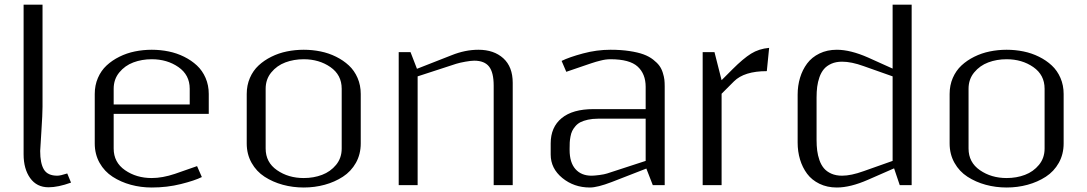

<svg xmlns="http://www.w3.org/2000/svg" viewBox="-20 -812 4768 842"><path d="M83.5 -791.5H166.5V-343.8Q166.5 -312.5 161.4 -234.4Q156.2 -156.2 156.2 -149.9Q156.2 -95.7 172.6 -68.6Q189 -41.5 231.4 -41.5Q244.6 -41.5 274.9 -51.3L291.5 -11.2Q234.9 9.3 192.9 9.3Q141.1 9.3 112.3 -31Q83.5 -71.3 83.5 -135.3Z M395.5 -183.1V-399.9Q395.5 -438 409.4 -470.2Q423.3 -502.4 447.5 -524.9Q471.7 -547.4 503.7 -563.2Q535.6 -579.1 571.5 -586.4Q607.4 -593.8 645.5 -593.8Q683.6 -593.8 719.5 -586.4Q755.4 -579.1 787.4 -563.2Q819.3 -547.4 843.5 -524.9Q867.7 -502.4 881.6 -470.2Q895.5 -438 895.5 -399.9V-312.5H478.5V-160.6Q478.5 -100.1 528.3 -65.7Q578.1 -31.2 645.5 -31.2Q692.4 -31.2 747.6 -49.8L844.2 -83.5L865.2 -35.6Q834 -20 773.4 -4.9Q712.9 10.3 645.5 10.3Q597.7 10.3 553.7 -1.7Q509.8 -13.7 473.9 -36.9Q438 -60.1 416.7 -97.9Q395.5 -135.7 395.5 -183.1ZM812 -422.9Q812 -483.4 762.5 -517.8Q712.9 -552.2 645.5 -552.2Q602.1 -552.2 564.9 -538.3Q527.8 -524.4 503.2 -494.4Q478.5 -464.4 478.5 -422.9V-354H812Z M1145 -160.6Q1145 -100.1 1194.8 -65.7Q1244.6 -31.2 1312 -31.2Q1355.5 -31.2 1392.3 -45.2Q1429.2 -59.1 1453.9 -89.1Q1478.5 -119.1 1478.5 -160.6V-422.9Q1478.5 -483.4 1429 -517.8Q1379.4 -552.2 1312 -552.2Q1268.6 -552.2 1231.4 -538.3Q1194.3 -524.4 1169.7 -494.4Q1145 -464.4 1145 -422.9ZM1062 -183.1V-399.9Q1062 -438 1075.9 -470.2Q1089.8 -502.4 1114 -524.9Q1138.2 -547.4 1170.2 -563.2Q1202.1 -579.1 1238 -586.4Q1273.9 -593.8 1312 -593.8Q1350.1 -593.8 1386 -586.4Q1421.9 -579.1 1453.9 -563.2Q1485.8 -547.4 1510 -524.9Q1534.2 -502.4 1548.1 -470.2Q1562 -438 1562 -399.9V-183.1Q1562 -135.7 1540.8 -97.9Q1519.5 -60.1 1483.6 -36.9Q1447.8 -13.7 1403.8 -1.7Q1359.9 10.3 1312 10.3Q1264.2 10.3 1220.2 -1.7Q1176.3 -13.7 1140.4 -36.9Q1104.5 -60.1 1083.3 -97.9Q1062 -135.7 1062 -183.1Z M2145 -436.5Q2145 -494.1 2124.8 -520Q2104.5 -545.9 2059.6 -545.9Q2045.9 -545.9 2021 -541.5Q1996.1 -537.1 1980.5 -532.2L1811.5 -477.1V0H1728.5V-583.5H1780.3L1808.6 -510.3L1960.4 -569.8Q2020 -593.8 2078.1 -593.8Q2146 -593.8 2187.3 -556.4Q2228.5 -519 2228.5 -448.7V0H2145Z M2895 0H2842.8L2814.5 -72.8L2662.6 -13.7Q2600.1 10.3 2566.9 10.3Q2497.1 10.3 2446 -31.5Q2395 -73.2 2395 -134.3V-183.1Q2395 -254.4 2443.1 -293.9Q2491.2 -333.5 2582.5 -333.5H2811.5V-431.2Q2811.5 -487.8 2776.4 -520Q2741.2 -552.2 2657.2 -552.2Q2647 -552.2 2636 -550.8Q2625 -549.3 2612.8 -546.1Q2600.6 -543 2593.5 -541Q2586.4 -539.1 2574.2 -534.9Q2562 -530.8 2560.5 -530.3L2463.4 -497.1L2442.9 -544.9Q2476.6 -561.5 2536.6 -577.6Q2596.7 -593.8 2657.2 -593.8Q2703.6 -593.8 2740.7 -588.1Q2777.8 -582.5 2802.2 -573.5Q2826.7 -564.5 2844.5 -550.5Q2862.3 -536.6 2871.8 -523.4Q2881.3 -510.3 2886.7 -492.9Q2892.1 -475.6 2893.6 -462.6Q2895 -449.7 2895 -433.1ZM2811.5 -291.5H2603Q2578.1 -291.5 2558.3 -287.1Q2538.6 -282.7 2525.6 -276.1Q2512.7 -269.5 2503.4 -258.5Q2494.1 -247.6 2489.3 -237.5Q2484.4 -227.5 2481.7 -212.4Q2479 -197.3 2478.5 -186.8Q2478 -176.3 2478 -160.6V-154.3Q2478 -99.1 2503.7 -70.3Q2529.3 -41.5 2574.2 -41.5Q2585.9 -41.5 2608.4 -44.4Q2630.9 -47.4 2642.6 -51.3L2811.5 -106.4Z M3342.8 -500Q3243.7 -500 3198.7 -455.1L3144.5 -400.9V0H3061.5V-583.5H3113.3L3144.5 -460.4L3192.4 -508.3Q3239.3 -555.2 3273.7 -576.7Q3308.1 -598.1 3353 -602.1Z M3900.9 -73.7 3787.1 -23.9Q3709.5 10.3 3649.9 10.3Q3607.4 10.3 3573.7 -6.1Q3540 -22.5 3519.5 -50Q3499 -77.6 3488.5 -112.5Q3478 -147.5 3478 -186.5V-397Q3478 -436 3488.5 -470.9Q3499 -505.9 3519.5 -533.4Q3540 -561 3573.7 -577.4Q3607.4 -593.8 3649.9 -593.8Q3709.5 -593.8 3787.1 -559.6L3894.5 -511.2V-791.5H3978V0H3925.8ZM3894.5 -106.4V-477.1L3767.6 -522Q3713.9 -541.5 3672.9 -541.5Q3646 -541.5 3625.7 -532.5Q3605.5 -523.4 3593.3 -509Q3581.1 -494.6 3573.7 -473.6Q3566.4 -452.6 3563.7 -431.4Q3561 -410.2 3561 -384.3V-198.7Q3561 -172.9 3563.7 -151.6Q3566.4 -130.4 3573.7 -109.4Q3581.1 -88.4 3593.3 -74Q3605.5 -59.6 3625.7 -50.5Q3646 -41.5 3672.9 -41.5Q3712.4 -41.5 3767.6 -61.5Z M4227.5 -160.6Q4227.5 -100.1 4277.3 -65.7Q4327.1 -31.2 4394.5 -31.2Q4438 -31.2 4474.9 -45.2Q4511.7 -59.1 4536.4 -89.1Q4561 -119.1 4561 -160.6V-422.9Q4561 -483.4 4511.5 -517.8Q4461.9 -552.2 4394.5 -552.2Q4351.1 -552.2 4314 -538.3Q4276.9 -524.4 4252.2 -494.4Q4227.5 -464.4 4227.5 -422.9ZM4144.5 -183.1V-399.9Q4144.5 -438 4158.4 -470.2Q4172.4 -502.4 4196.5 -524.9Q4220.7 -547.4 4252.7 -563.2Q4284.7 -579.1 4320.6 -586.4Q4356.4 -593.8 4394.5 -593.8Q4432.6 -593.8 4468.5 -586.4Q4504.4 -579.1 4536.4 -563.2Q4568.4 -547.4 4592.5 -524.9Q4616.7 -502.4 4630.6 -470.2Q4644.5 -438 4644.5 -399.9V-183.1Q4644.5 -135.7 4623.3 -97.9Q4602.1 -60.1 4566.2 -36.9Q4530.3 -13.7 4486.3 -1.7Q4442.4 10.3 4394.5 10.3Q4346.7 10.3 4302.7 -1.7Q4258.8 -13.7 4222.9 -36.9Q4187 -60.1 4165.8 -97.9Q4144.5 -135.7 4144.5 -183.1Z"/></svg>

Font: Resagnicto
Style: Regular
Weight: 500
Version: Version 0.9991